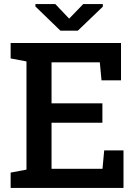

<svg xmlns="http://www.w3.org/2000/svg" viewBox="-20 -922 678 942"><path d="M32.2 0V-75.2L109.9 -89.8V-620.6L32.2 -635.3V-710.9H573.7V-527.8H478L469.7 -616.2H232.9V-415H482.4V-319.8H232.9V-93.8H482.9L491.2 -184.1H585.9V0ZM484.4 -901.9V-889.2L361.8 -771.5H276.4L153.8 -890.2V-901.9H251.5L319.3 -830.6L388.2 -901.9Z"/></svg>

Font: Roboto Slab LO Medium
Style: Regular
Weight: 500
Designer: Google
Version: Version 2.000